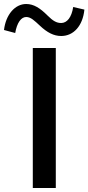

<svg xmlns="http://www.w3.org/2000/svg" viewBox="-74 -940 442 960"><path d="M90 -700V0H205V-700ZM348 -892 292 -905C284 -853 261 -825 232 -825C209 -825 191 -835 163 -863C127 -899 95 -920 57 -920C1 -920 -45 -867 -54 -790L2 -775C11 -827 32 -855 57 -855C80 -855 98 -837 125 -812C162 -777 195 -760 232 -760C294 -760 340 -811 348 -892Z"/></svg>

Font: Gully Medium
Style: Regular
Weight: 500
Designer: jaikishan Patel
Foundry: MagicType
Version: Version 1.000;Glyphs 3.2 (3242)